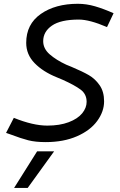

<svg xmlns="http://www.w3.org/2000/svg" viewBox="-20 -722 619 989"><path d="M11.2 0ZM426.2 -197.5Q426.2 -237.5 395 -260.6Q363.8 -283.8 302.5 -311.2L272.5 -323.8Q201.2 -352.5 158.1 -396.9Q115 -441.2 115 -501.2Q115 -597.5 190 -650Q265 -702.5 381.2 -702.5Q425 -702.5 470 -689.4Q515 -676.2 565 -653.8L531.2 -582.5Q441.2 -621.2 386.2 -621.2Q292.5 -621.2 247.5 -590Q202.5 -558.8 202.5 -510Q202.5 -471.2 236.2 -441.9Q270 -412.5 321.2 -388.8L348.8 -377.5Q405 -353.8 437.5 -335Q470 -316.2 493.1 -283.1Q516.2 -250 516.2 -200Q516.2 -147.5 480.6 -98.8Q445 -50 376.2 -20Q307.5 10 215 10Q162.5 10 125.6 0.6Q88.8 -8.8 36.2 -28.8L11.2 -37.5L51.2 -115Q150 -75 223.8 -75Q287.5 -75 333.8 -92.5Q380 -110 403.1 -138.1Q426.2 -166.2 426.2 -197.5ZM122.5 246.2H52.5L171.2 57.5H258.8Z"/></svg>

Font: Cambay
Style: Italic
Weight: 400
Italic angle: -11°
Designer: Pooja Saxena
Foundry: Pooja Saxena
Version: Version 1.019;PS 001.019;hotconv 1.0.70;makeotf.lib2.5.58329